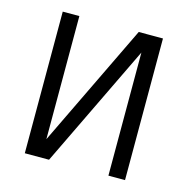

<svg xmlns="http://www.w3.org/2000/svg" viewBox="-83 -600 667 681"><g transform="rotate(15 250.0 -260.0)"><path d="M66 0V-520H127V-68L345 -520H434V0H373V-452L155 0Z"/></g></svg>

Font: Iosevka Curly Light
Style: Regular
Weight: 300
Monospace: yes
Designer: Belleve Invis
Foundry: Belleve Invis
Version: Version 22.1.2; ttfautohint (v1.8.4)